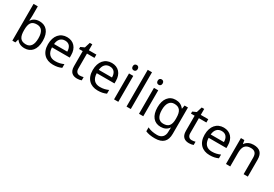

<svg xmlns="http://www.w3.org/2000/svg" viewBox="60 -1979 4915 3438"><g transform="rotate(30 2517.5 -260.0)"><path d="M339 10C471 10 560 -84 560 -268C560 -452 472 -545 339 -545C255 -545 203 -510 173 -465H168C170 -487 173 -530 173 -575V-760H85V0H148L166 -68H173C203 -25 255 10 339 10ZM326 -63C208 -63 173 -135 173 -267V-271C173 -408 210 -472 324 -472C422 -472 469 -404 469 -269C469 -136 422 -63 326 -63Z M927 10C1000 10 1048 -1 1103 -25V-102C1047 -78 999 -65 931 -65C824 -65 763 -130 760 -251H1127V-304C1127 -450 1043 -546 906 -546C764 -546 669 -440 669 -264C669 -85 774 10 927 10ZM762 -321C771 -417 821 -474 905 -474C994 -474 1035 -412 1035 -321Z M1427 10C1459 10 1498 3 1517 -6V-73C1500 -67 1468 -62 1442 -62C1393 -62 1358 -93 1358 -158V-468H1513V-536H1358V-659H1306L1271 -545L1194 -510V-468H1270V-156C1270 -26 1343 10 1427 10Z M1852 10C1925 10 1973 -1 2028 -25V-102C1972 -78 1924 -65 1856 -65C1749 -65 1688 -130 1685 -251H2052V-304C2052 -450 1968 -546 1831 -546C1689 -546 1594 -440 1594 -264C1594 -85 1699 10 1852 10ZM1687 -321C1696 -417 1746 -474 1830 -474C1919 -474 1960 -412 1960 -321Z M2233 -625C2260 -625 2284 -643 2284 -681C2284 -720 2260 -737 2233 -737C2204 -737 2181 -720 2181 -681C2181 -643 2204 -625 2233 -625ZM2188 0H2276V-536H2188Z M2446 0H2534V-760H2446Z M2749 -625C2776 -625 2800 -643 2800 -681C2800 -720 2776 -737 2749 -737C2720 -737 2697 -720 2697 -681C2697 -643 2720 -625 2749 -625ZM2704 0H2792V-536H2704Z M3167 240C3331 240 3407 162 3407 9V-536H3337L3325 -465H3320C3280 -520 3222 -546 3152 -546C3014 -546 2932 -438 2932 -267C2932 -92 3014 10 3153 10C3226 10 3282 -16 3319 -71H3323C3322 -59 3320 -21 3320 -5V16C3320 110 3264 167 3172 167C3095 167 3025 152 2974 125V206C3025 229 3089 240 3167 240ZM3166 -62C3072 -62 3023 -134 3023 -266C3023 -398 3074 -472 3164 -472C3272 -472 3321 -413 3321 -267V-246C3321 -117 3274 -62 3166 -62Z M3741 10C3773 10 3812 3 3831 -6V-73C3814 -67 3782 -62 3756 -62C3707 -62 3672 -93 3672 -158V-468H3827V-536H3672V-659H3620L3585 -545L3508 -510V-468H3584V-156C3584 -26 3657 10 3741 10Z M4166 10C4239 10 4287 -1 4342 -25V-102C4286 -78 4238 -65 4170 -65C4063 -65 4002 -130 3999 -251H4366V-304C4366 -450 4282 -546 4145 -546C4003 -546 3908 -440 3908 -264C3908 -85 4013 10 4166 10ZM4001 -321C4010 -417 4060 -474 4144 -474C4233 -474 4274 -412 4274 -321Z M4502 0H4590V-278C4590 -403 4628 -472 4747 -472C4829 -472 4867 -429 4867 -343V0H4954V-349C4954 -487 4888 -546 4760 -546C4692 -546 4626 -519 4591 -463H4586L4573 -536H4502Z"/></g></svg>

Font: Noto Sans Math
Style: Regular
Weight: 400
Designer: Monotype Design Team, Delve Withrington, Jeff Kellem
Foundry: Monotype Imaging Inc., Delve Fonts LLC
Version: Version 3.000